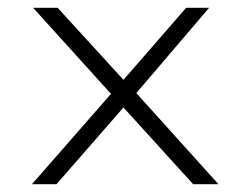

<svg xmlns="http://www.w3.org/2000/svg" viewBox="-20 -473 640 493"><path d="M62 0 265 -232 65 -453H128L297 -268L458 -453H517L330 -234L541 0H476L297 -197L125 0Z"/></svg>

Font: Inconsolata Expanded Light
Style: Regular
Weight: 300
Width: 7
Monospace: yes
Designer: Raph Levien, Cyreal, Brenton Simpson
Foundry: Raph Levien, Cyreal, Google
Version: Version 3.001; ttfautohint (v1.8.2.53-6de2)